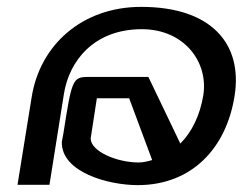

<svg xmlns="http://www.w3.org/2000/svg" viewBox="-20 -528 707 559"><path d="M31 10H124L166 -254C181 -350 253 -443 393 -443C516 -443 587 -348 572 -251C562 -191 538 -143 505 -110L412 -304H237C191 -304 189 -296 164 -136L160 -115V-114C159 -26 296 11 381 11C538 11 639 -96 663 -249C687 -400 596 -508 391 -508C220 -508 96 -398 72 -244ZM244 -125 262 -242H356L423 -62C409 -58 397 -55 383 -55C321 -55 244 -87 244 -125Z"/></svg>

Font: Charger Sport
Style: DfBdExtObl
Weight: 400
Designer: Jasper
Foundry: Cannot Into Space Fonts
Version: Version 1.1